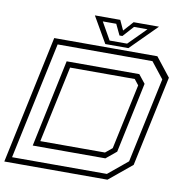

<svg xmlns="http://www.w3.org/2000/svg" viewBox="-96 -945 993 1032"><g transform="rotate(10 401.0 -429.0)"><path d="M-4.5 0 144.5 -700H707.5L788.5 -597L683.5 -103L558.5 0ZM32.5 -30H550L656 -117.5L755 -582L686 -669.5H168.5ZM131 -111 232 -588.5H628.5L665.5 -542L584 -157.5L527.5 -111ZM167 -141.5H520L557 -172L633 -528L609 -558.5H256ZM420.5 -716 338.5 -858H477L502 -804L550 -858H688.5L546.5 -716ZM440 -738.5H535.5L630 -833.5H556.5L503.5 -774.5H487.5L459.5 -833.5H386Z"/></g></svg>

Font: Tourney Expanded Light
Style: Italic
Weight: 300
Width: 7
Italic angle: -12°
Designer: Tyler Finck
Foundry: Etcetera Type Co
Version: Version 1.010; ttfautohint (v1.8.3)